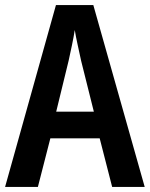

<svg xmlns="http://www.w3.org/2000/svg" viewBox="-20 -735 589 755"><path d="M421 0 372 -191H178L129 0H0L200 -715H347L549 0ZM299 -496Q293 -524 285.5 -558Q278 -592 274 -617Q270 -591 263 -557.5Q256 -524 250 -497L201 -296H349Z"/></svg>

Font: Noto Sans Myanmar Condensed SemiBold
Style: Regular
Weight: 600
Width: 3
Designer: Monotype Design Team
Foundry: Monotype Imaging Inc.
Version: Version 2.107; ttfautohint (v1.8.4.7-5d5b)